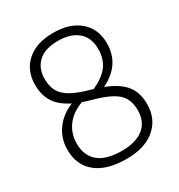

<svg xmlns="http://www.w3.org/2000/svg" viewBox="-179 -869 929 997"><g transform="rotate(-30 286.0 -370.0)"><path d="M291 9Q173 9 110 -42.2Q47 -93.5 47 -185Q47 -253 84.5 -304.8Q122 -356.5 187 -383Q124.5 -414 97.2 -457.2Q70 -500.5 70 -561Q70 -647 127.5 -698Q185 -749 285.5 -749Q386 -749 443.8 -699Q501.5 -649 501.5 -563Q501.5 -434.5 375 -373.5Q456.5 -341.5 490.5 -297Q524.5 -252.5 524.5 -185Q524.5 -97.5 463 -44.2Q401.5 9 291 9ZM306.5 -396Q315 -393.5 323.5 -391Q388 -421 417.8 -460.2Q447.5 -499.5 447.5 -560Q447.5 -628.5 404.5 -664.5Q361.5 -700.5 285.5 -700.5Q208.5 -700.5 168.5 -663.5Q128.5 -626.5 128.5 -563Q128.5 -521 144.2 -490.5Q160 -460 198.8 -437.5Q237.5 -415 306.5 -396ZM105 -188Q105 -116.5 151.5 -78Q198 -39.5 291.5 -39.5Q375 -39.5 420.8 -76.5Q466.5 -113.5 466.5 -181.5Q466.5 -225 450 -255Q433.5 -285 394.5 -306.5Q355.5 -328 288 -346.5Q259.5 -354 236 -362.5Q173.5 -340.5 139.2 -295Q105 -249.5 105 -188Z"/></g></svg>

Font: Encode Sans SmCnd Lt
Style: Regular
Weight: 300
Width: 4
Designer: Multiple Designers
Foundry: Impallari Type
Version: Version 3.002; ttfautohint (v1.8.3) -l 8 -r 50 -G 200 -x 14 